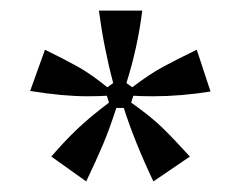

<svg xmlns="http://www.w3.org/2000/svg" viewBox="-20 -783 455 363"><path d="M77 -487Q101 -515 125 -538Q149 -561 186 -589L182 -602Q168 -601 145 -601Q99 -601 37 -611L65 -689Q102 -671 127 -657Q152 -643 183 -618L194 -626Q176 -694 167 -763H249Q240 -692 219 -626L230 -618Q263 -643 288 -656.5Q313 -670 352 -689L378 -610Q322 -601 270 -601Q246 -601 232 -602L228 -589Q265 -563 287 -541.5Q309 -520 339 -487L270 -440Q234 -516 214 -579H200Q187 -539 175 -510.5Q163 -482 143 -440Z"/></svg>

Font: Open Sauce Sans
Style: Regular
Weight: 400
Designer: Alfredo Marco Pradil
Foundry: Creative Sauce Fz LLC
Version: Version 1.477